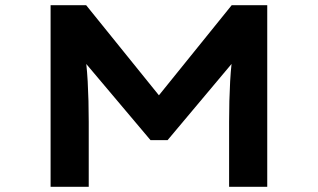

<svg xmlns="http://www.w3.org/2000/svg" viewBox="-20 -720 1225 740"><path d="M175 0V-700H312L631 -305H554L873 -700H1010V0H863V-250Q863 -333 867 -406Q871 -479 883 -555L898 -504L626 -180H560L285 -506L302 -555Q314 -479 318 -406Q322 -333 322 -250V0Z"/></svg>

Font: Lexend Zetta SemiBold
Style: Regular
Weight: 600
Designer: Bonnie Shaver-Troup, Thomas Jockin
Foundry: Lexend
Version: Version 1.007